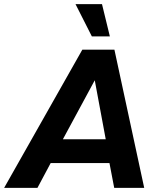

<svg xmlns="http://www.w3.org/2000/svg" viewBox="-48 -908 774 928"><path d="M504 0 481 -120H197L133 0H-28L350 -668H505L649 0ZM410 -520 256 -235H463ZM396 -732 317 -888H445L483 -732Z"/></svg>

Font: Celebes
Style: Bold Italic
Weight: 700
Italic angle: -10°
Designer: Anugrah Pasau
Foundry: Lafontype
Version: Version 1.000; ttfautohint (v1.8.4)